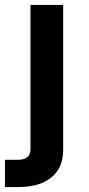

<svg xmlns="http://www.w3.org/2000/svg" viewBox="-39 -540 359 775"><path d="M-19 215V105H35Q44 105 53 103Q62 101 69.5 95.5Q77 90 80.5 81.5Q84 73 84 63V-520H216V63Q216 86 211 108Q206 130 193.5 148.5Q181 167 162.5 180.5Q144 194 123 201.5Q102 209 79.5 212Q57 215 35 215Z"/></svg>

Font: Iosevka Aile Extrabold
Style: Regular
Weight: 800
Designer: Belleve Invis
Foundry: Belleve Invis
Version: Version 27.3.5; ttfautohint (v1.8.4)